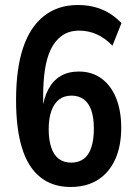

<svg xmlns="http://www.w3.org/2000/svg" viewBox="-20 -735 538 765"><path d="M261 10Q189 10 140 -29.5Q91 -69 67.5 -146Q44 -223 44 -336Q44 -461 72 -544.5Q100 -628 155.5 -671.5Q211 -715 290 -715Q326 -715 357 -707Q388 -699 414.5 -683Q441 -667 464 -643L428 -553Q398 -584 365 -598.5Q332 -613 296 -613Q255 -613 227 -593Q199 -573 182.5 -538.5Q166 -504 159 -457Q152 -410 152 -356V-295H148Q154 -344 172.5 -379Q191 -414 221.5 -432Q252 -450 294 -450Q346 -450 384 -422.5Q422 -395 442.5 -344.5Q463 -294 463 -226Q463 -153 439 -100Q415 -47 370 -18.5Q325 10 261 10ZM264 -87Q293 -87 313.5 -102Q334 -117 344 -148Q354 -179 354 -222Q354 -266 344 -295Q334 -324 314 -339Q294 -354 265 -354Q236 -354 216 -339Q196 -324 185 -294Q174 -264 174 -220Q174 -177 184.5 -146.5Q195 -116 215 -101.5Q235 -87 264 -87Z"/></svg>

Font: Nunito Sans 10pt Condensed
Style: Bold
Weight: 700
Width: 3
Designer: Vernon Adams
Foundry: Vernon Adams
Version: Version 3.101;gftools[0.9.27]